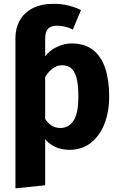

<svg xmlns="http://www.w3.org/2000/svg" viewBox="-20 -779 637 1020"><path d="M359.4 -548.3Q429.4 -548.3 473.7 -514Q517.9 -479.7 539 -416.5Q560 -353.2 560 -267.1Q560 -185.2 534.7 -120.9Q509.3 -56.5 462 -19.8Q414.8 17 349.3 17Q305.4 17 270.1 -0.1Q234.8 -17.2 209.4 -52.3L209.1 -164.4Q227.3 -131.2 249.5 -115.1Q271.7 -99.1 300.5 -99.1Q344.8 -99.1 370.5 -137.5Q396.3 -175.9 396.3 -265.2Q396.3 -331.8 385.9 -367.8Q375.5 -403.9 356 -418.2Q336.6 -432.4 309 -432.4Q279.8 -432.4 254 -410.8Q228.3 -389.2 210.1 -351.7L197.2 -446.7Q230.5 -503.4 274.8 -525.9Q319.1 -548.3 359.4 -548.3ZM62 -531.4H220V-386.3V205.1L62 221.7ZM265 -758.7Q306.7 -758.7 343.9 -749.4Q381.2 -740.1 410.3 -725.5L367 -622.4Q344.5 -633.4 323.1 -637.9Q301.8 -642.4 283.7 -642.4Q250 -642.4 235 -626.2Q220 -610 220 -572V-530.4H62V-577.8Q62 -628.7 84.4 -669.5Q106.8 -710.4 152.3 -734.5Q197.7 -758.7 265 -758.7Z"/></svg>

Font: Fira Sans Variable
Style: Regular
Weight: 400
Designer: Carrois Corporate & Edenspiekermann AG
Foundry: Carrois Corporate GbR & Edenspiekermann AG
Version: Version 4.202